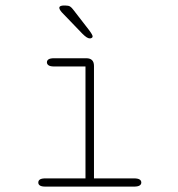

<svg xmlns="http://www.w3.org/2000/svg" viewBox="-20 -692 659 712"><path d="M148.5 0Q134.5 0 128.2 -4Q122 -8 122 -15Q122 -22.5 128.2 -26.5Q134.5 -30.5 148.5 -30.5H297V-445.5H180.5Q166.5 -445.5 160.2 -449.8Q154 -454 154 -461Q154 -468 160.2 -472Q166.5 -476 180.5 -476H300Q328.5 -476 328.5 -447.5V-30.5H477Q491 -30.5 497.5 -26.5Q504 -22.5 504 -15Q504 -8 497.5 -4Q491 0 477 0ZM313.5 -549.5Q307.5 -549.5 300.8 -554Q294 -558.5 285.5 -567L209 -646.5Q200 -657 200 -663Q200 -667.5 204.8 -669.5Q209.5 -671.5 215 -671.5H223Q234 -671.5 240 -667.8Q246 -664 252.5 -655L309 -582Q323.5 -563 323.5 -557Q323.5 -553 319.8 -551.2Q316 -549.5 313.5 -549.5Z"/></svg>

Font: Sono ExtraLight
Style: Regular
Weight: 200
Designer: Tyler Finck
Foundry: Tyler Finck
Version: Version 2.112